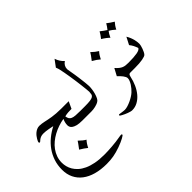

<svg xmlns="http://www.w3.org/2000/svg" viewBox="-203 -1112 1964 1964"><g transform="rotate(-45 779.5 -129.5)"><path d="M323.7 60.1Q361.8 98.6 395 117.2Q386.2 127 380.6 134.3Q375 141.6 369.9 149.2Q364.7 156.7 359.6 166Q354.5 175.3 347.2 189Q331.1 175.8 313.2 163.3Q295.4 150.9 275.9 139.6L269.5 135.3L277.3 125Q293.5 103 305.4 87.2Q317.4 71.3 323.7 60.1ZM615.2 -51.3H504.9Q455.6 -51.3 426.8 -59.3Q397.9 -67.4 383.3 -79.1Q368.7 -90.8 364.5 -103.5Q360.4 -116.2 360.4 -125Q360.4 -145.5 365.5 -164.8Q370.6 -184.1 378.4 -200.2Q338.4 -193.8 298.1 -180.2Q257.8 -166.5 221.4 -146.7Q185.1 -127 153.6 -101.1Q122.1 -75.2 98.9 -43.2Q75.7 -11.2 62.5 25.9Q49.3 63 49.3 105.5Q49.3 132.3 56.4 161.1Q63.5 189.9 79.8 217.5Q96.2 245.1 123.5 270Q150.9 294.9 191.7 314Q232.4 333 287.8 344Q343.3 355 415.5 355Q440.4 355 469.5 353.8Q498.5 352.5 529.1 350.1Q559.6 347.7 590.1 344Q620.6 340.3 648.9 335Q660.2 332.5 667.7 332Q675.3 331.5 679.7 331.5Q687.5 331.5 689.2 334Q690.9 336.4 690.9 340.8Q690.9 343.8 682.4 350.1Q673.8 356.4 658.2 365Q642.6 373.5 620.6 383.3Q598.6 393.1 571.3 402.8Q541.5 413.1 516.1 420.2Q490.7 427.2 466.8 431.4Q442.9 435.5 418.7 437.5Q394.5 439.5 366.2 439.5Q281.2 439.5 213.4 420.4Q145.5 401.4 98.1 365Q50.8 328.6 25.4 276.4Q0 224.1 0 157.7Q0 91.3 19 34.4Q38.1 -22.5 72 -70.1Q106 -117.7 152.1 -155.5Q198.2 -193.4 252.4 -221.2Q241.7 -223.6 226.6 -226.8Q211.4 -230 194.6 -232.9Q177.7 -235.8 160.6 -237.8Q143.6 -239.7 128.4 -239.7Q104.5 -239.7 89.4 -233.6Q74.2 -227.5 64.5 -220.2Q54.7 -212.9 48.8 -206.8Q43 -200.7 37.1 -200.7Q28.3 -200.7 28.3 -212.4Q28.3 -215.3 32.2 -224.6Q36.1 -233.9 43.5 -246.3Q50.8 -258.8 61.5 -272.7Q72.3 -286.6 86.2 -298.1Q100.1 -309.6 117.2 -317.1Q134.3 -324.7 154.3 -324.7Q171.4 -324.7 188 -322Q204.6 -319.3 222.7 -315.7Q240.7 -312 261.5 -307.4Q282.2 -302.7 307.9 -299.1Q333.5 -295.4 365.2 -292.7Q397 -290 436.5 -290H544.4L509.3 -214.4Q482.9 -214.4 459.5 -212.9Q436 -211.4 410.2 -204.6Q413.1 -182.1 421.4 -168.5Q429.7 -154.8 446.5 -147.5Q463.4 -140.1 491 -137.9Q518.6 -135.7 560.5 -135.7H629.9Q637.2 -135.7 640.9 -122.6Q644.5 -109.4 644.5 -93.5Q644.5 -77.6 640.9 -64.5Q637.2 -51.3 629.9 -51.3Z M807.1 -608.4Q786.6 -595.2 775.6 -576.2Q764.6 -557.1 764.6 -533.7Q764.6 -528.3 766.1 -520Q767.6 -511.7 769.5 -500Q776.4 -462.4 780.5 -435.1Q784.7 -407.7 787.6 -386Q790.5 -364.3 792.7 -345.2Q794.9 -326.2 797.4 -305.7Q797.9 -302.2 798.6 -293.5Q799.3 -284.7 800 -275.4Q800.8 -266.1 801.3 -258.3Q801.8 -250.5 801.8 -248Q801.8 -229.5 798.1 -203.6Q794.4 -177.7 787.4 -152.8Q780.3 -127.9 770 -107.4Q759.8 -86.9 746.6 -79.6Q735.8 -72.3 721.7 -67.1Q707.5 -62 692.6 -58.3Q677.7 -54.7 662.6 -53Q647.5 -51.3 634.8 -51.3H620.1Q612.8 -51.3 609.1 -64.5Q605.5 -77.6 605.5 -93.5Q605.5 -109.4 609.1 -122.6Q612.8 -135.7 620.1 -135.7H625Q673.3 -135.7 700.4 -139.4Q727.5 -143.1 741 -151.9Q754.4 -160.6 757.6 -174.8Q760.7 -189 761.7 -209.5Q761.2 -224.1 758.3 -251Q755.4 -277.8 751.5 -311.3Q747.6 -344.7 742.4 -382.6Q737.3 -420.4 731.4 -456.8Q725.6 -493.2 719.7 -525.6Q713.9 -558.1 708.5 -581.1Q706.1 -590.8 702.9 -601.8Q699.7 -612.8 694.3 -625.5L749 -699.2Q767.1 -644 807.1 -608.4Z M1055.2 -489.3Q1074.7 -470.2 1092.5 -456.3Q1110.4 -442.4 1127 -432.6Q1118.7 -423.3 1113 -416.3Q1107.4 -409.2 1102.5 -401.6Q1097.7 -394 1092.3 -384.3Q1086.9 -374.5 1079.1 -359.9Q1063 -374 1044.7 -387Q1026.4 -399.9 1001.5 -413.6Q1024.4 -442.4 1036.6 -460.4Q1048.8 -478.5 1055.2 -489.3ZM1114.7 -200.2Q1134.3 -178.2 1150.4 -165.5Q1166.5 -152.8 1182.4 -146.2Q1198.2 -139.6 1215.8 -137.7Q1233.4 -135.7 1256.3 -135.7H1261.2Q1268.6 -135.7 1272.2 -122.6Q1275.9 -109.4 1275.9 -93.5Q1275.9 -77.6 1272.2 -64.5Q1268.6 -51.3 1261.2 -51.3H1196.3Q1186.5 -51.3 1179.9 -45.9Q1173.3 -40.5 1168.9 -21.5Q1158.2 30.8 1137.2 77.4Q1116.2 124 1086.7 159.2Q1057.1 194.3 1020 214.8Q982.9 235.4 939.5 235.4Q929.2 235.4 915.5 231.7Q901.9 228 887.2 222.7Q872.6 217.3 858.2 210.7Q843.8 204.1 832.5 198Q821.3 191.9 814.2 187.3Q807.1 182.6 807.1 180.7Q807.1 169.9 815.9 169.9Q818.8 169.9 827.6 171.4Q836.4 172.9 847.2 174.3Q857.9 175.8 868.9 177.2Q879.9 178.7 888.2 178.7Q907.2 178.7 931.6 171.1Q956.1 163.6 980.2 152.3Q1004.4 141.1 1025.9 127.4Q1047.4 113.8 1061 101.1Q1074.2 88.9 1087.9 73Q1101.6 57.1 1112.8 39.6Q1124 22 1131.3 4.2Q1138.7 -13.7 1138.7 -29.3Q1138.7 -39.1 1133.1 -50.8Q1127.4 -62.5 1118.2 -74.7Q1108.9 -86.9 1097.2 -99.4Q1085.4 -111.8 1073.2 -123Z M1273.4 -572.3Q1290 -558.1 1305.7 -547.4Q1321.3 -536.6 1339.8 -524.4Q1351.1 -538.6 1360.4 -552Q1369.6 -565.4 1377 -578.1L1378.9 -583Q1396 -568.8 1414.3 -556.9Q1432.6 -544.9 1453.1 -532.2Q1440.4 -518.6 1428.7 -501.7Q1417 -484.9 1406.2 -463.4Q1391.1 -477.5 1375.2 -489.3Q1359.4 -501 1341.8 -509.8Q1324.7 -489.3 1304.7 -446.8Q1299.8 -452.6 1290.8 -460.4Q1281.7 -468.3 1270.8 -476.6Q1259.8 -484.9 1248.5 -492.4Q1237.3 -500 1228 -505.4Q1242.2 -522.9 1253.7 -539.8Q1265.1 -556.6 1273.4 -572.3ZM1251.5 -51.3Q1244.1 -51.3 1240.5 -64.5Q1236.8 -77.6 1236.8 -93.5Q1236.8 -109.4 1240.5 -122.6Q1244.1 -135.7 1251.5 -135.7H1256.3Q1334.5 -135.7 1379.4 -143.8Q1424.3 -151.9 1432.6 -171.4Q1424.3 -197.3 1414.1 -217.5Q1403.8 -237.8 1386.7 -259.3L1428.2 -339.4Q1441.9 -316.9 1450.4 -295.2Q1459 -273.4 1463.6 -254.2Q1468.3 -234.9 1469.7 -219.2Q1471.2 -203.6 1471.2 -192.4Q1471.2 -184.1 1467.3 -168.5Q1463.4 -152.8 1457.3 -135.7Q1451.2 -118.7 1443.1 -102.5Q1435.1 -86.4 1426.3 -77.6Q1416 -66.9 1374 -59.1Q1332 -51.3 1266.1 -51.3Z"/></g></svg>

Font: XB Niloofar
Style: Regular
Weight: 400
Designer: Behnam
Foundry: Irmug
Version: Version 7.201 2008